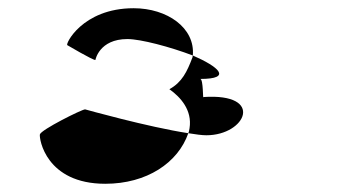

<svg xmlns="http://www.w3.org/2000/svg" viewBox="-20 -566 845 467"><path d="M77 -239C75 -228 92 -119 236 -119C337 -119 413 -170 438 -242C340 -257 187 -300 187 -300C179 -300 79 -250 77 -239ZM144 -456C144 -456 205 -420 212 -420C212 -420 221 -471 290 -471C322 -471 394 -452 449 -431C455 -498 387 -546 305 -546C179 -546 137 -456 144 -456ZM392 -349C419 -330 448 -298 441 -254C440 -250 440 -246 438 -242C457 -239 471 -237 482 -237C578 -237 625 -340 475 -330C473 -320 475 -374 467 -374C547 -374 511 -404 449 -431L448 -426C435 -392 423 -366 392 -349Z"/></svg>

Font: Ampere
Style: ExtIta
Weight: 400
Version: Version 1